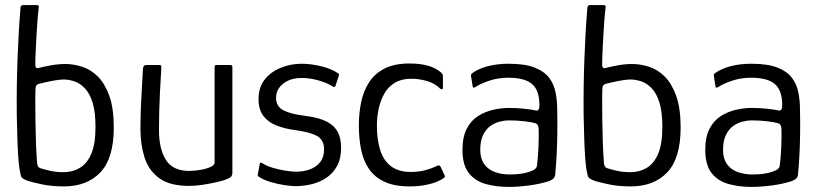

<svg xmlns="http://www.w3.org/2000/svg" viewBox="-20 -728 3228 756"><path d="M231 6Q181 6 141 -3Q101 -12 92 -15Q78 -20 71 -24.5Q64 -29 62 -37Q60 -45 57 -61Q54 -79 51.5 -116Q49 -153 48 -197Q47 -241 46 -279Q45 -387 49 -496Q53 -605 61 -700Q62 -704 64.5 -706Q67 -708 72 -708H123Q132 -708 132.5 -704.5Q133 -701 132 -694Q130 -678 128 -653.5Q126 -629 124.5 -601Q123 -573 121.5 -547Q120 -521 119.5 -501.5Q119 -482 119 -474Q119 -464 123.5 -461Q128 -458 135 -461Q150 -465 179.5 -470.5Q209 -476 237 -476Q270 -476 304 -465Q338 -454 365.5 -426.5Q393 -399 410.5 -350.5Q428 -302 428 -226Q428 -105 375.5 -49.5Q323 6 231 6ZM230 -50Q266 -50 294.5 -67Q323 -84 339.5 -122.5Q356 -161 356 -228Q356 -288 344.5 -324.5Q333 -361 313.5 -381Q294 -401 272 -408Q250 -415 230 -415Q217 -415 196.5 -411.5Q176 -408 159 -404Q142 -400 134 -398Q129 -397 125 -393.5Q121 -390 120 -382Q119 -364 119 -331.5Q119 -299 119.5 -256.5Q120 -214 121.5 -169.5Q123 -125 126 -86Q127 -77 130 -72.5Q133 -68 138 -66Q153 -61 177 -55.5Q201 -50 230 -50Z M725 4Q649 4 607.5 -26Q566 -56 549.5 -107Q533 -158 533 -220Q533 -266 535 -312Q537 -358 539.5 -397Q542 -436 543 -459Q545 -468 548 -470Q551 -472 559 -472H602Q610 -472 613 -471Q616 -470 615 -460Q615 -454 613.5 -429Q612 -404 610 -368Q608 -332 607 -292Q606 -252 606 -216Q606 -141 633.5 -98Q661 -55 725 -55Q733 -55 749.5 -56.5Q766 -58 783.5 -62Q801 -66 813 -72.5Q825 -79 825 -89V-463Q825 -466 826 -469Q827 -472 830 -472H887Q890 -472 892.5 -470.5Q895 -469 895 -464V-49Q895 -37 889 -31.5Q883 -26 864 -19Q855 -16 831.5 -10.5Q808 -5 779 -0.5Q750 4 725 4Z M1003 -83Q1004 -88 1007.5 -87.5Q1011 -87 1015 -84Q1031 -74 1055 -67Q1079 -60 1104 -56Q1129 -52 1147 -52Q1175 -52 1200 -61Q1225 -70 1240.5 -89.5Q1256 -109 1256 -140Q1256 -177 1228.5 -192.5Q1201 -208 1140 -216Q1102 -221 1069.5 -233.5Q1037 -246 1017.5 -271Q998 -296 998 -338Q998 -384 1022 -414.5Q1046 -445 1085 -461Q1124 -477 1168 -477Q1204 -477 1245 -467Q1286 -457 1310 -440Q1315 -438 1315 -435.5Q1315 -433 1314 -429L1301 -390Q1299 -382 1289 -388Q1270 -401 1235.5 -411Q1201 -421 1168 -421Q1123 -421 1095 -398.5Q1067 -376 1067 -343Q1067 -309 1095.5 -294Q1124 -279 1174 -273Q1207 -269 1234 -261.5Q1261 -254 1281 -240.5Q1301 -227 1312 -204Q1323 -181 1323 -146Q1323 -103 1307 -74Q1291 -45 1264.5 -27.5Q1238 -10 1206 -2.5Q1174 5 1143 5Q1128 5 1101 1Q1074 -3 1046.5 -11Q1019 -19 1001 -31Q997 -33 995.5 -35Q994 -37 995 -41Z M1593 6Q1533 6 1493.5 -12.5Q1454 -31 1432 -64Q1410 -97 1401.5 -140.5Q1393 -184 1393 -235Q1393 -282 1402 -325.5Q1411 -369 1433 -403.5Q1455 -438 1494 -458Q1533 -478 1592 -478Q1634 -478 1664.5 -469.5Q1695 -461 1716 -443Q1721 -438 1722.5 -435.5Q1724 -433 1724 -427V-383Q1724 -377 1720 -376.5Q1716 -376 1712 -380Q1692 -400 1661 -409Q1630 -418 1599 -418Q1561 -418 1534.5 -402Q1508 -386 1493 -359Q1478 -332 1471 -299.5Q1464 -267 1464 -234Q1464 -179 1477 -137.5Q1490 -96 1519.5 -73.5Q1549 -51 1597 -51Q1628 -51 1653 -57.5Q1678 -64 1701 -75Q1711 -80 1715 -71L1730 -39Q1733 -34 1731.5 -31.5Q1730 -29 1726 -26Q1702 -10 1667 -2Q1632 6 1593 6Z M1983 8Q1934 8 1892.5 -3.5Q1851 -15 1826 -46.5Q1801 -78 1801 -138Q1801 -189 1818 -221.5Q1835 -254 1863 -271.5Q1891 -289 1923 -296Q1955 -303 1984 -303Q2014 -303 2043 -300Q2072 -297 2090 -293Q2104 -290 2104 -313Q2104 -373 2074.5 -397.5Q2045 -422 1982 -422Q1943 -422 1909 -411Q1875 -400 1853 -386Q1847 -382 1844 -383Q1841 -384 1841 -389L1835 -427Q1834 -433 1835.5 -435.5Q1837 -438 1841 -441Q1865 -458 1901.5 -467.5Q1938 -477 1983 -477Q2047 -477 2085 -462Q2123 -447 2142 -422Q2161 -397 2167.5 -364.5Q2174 -332 2174 -296Q2175 -247 2174.5 -205Q2174 -163 2172 -122.5Q2170 -82 2166 -39Q2165 -32 2160.5 -26.5Q2156 -21 2142 -15Q2127 -10 2107 -5.5Q2087 -1 2065 2Q2043 5 2022 6.5Q2001 8 1983 8ZM1988 -41Q1997 -41 2013.5 -42Q2030 -43 2048 -47Q2066 -51 2079 -57.5Q2092 -64 2094 -74Q2098 -104 2100 -144Q2102 -184 2101 -219Q2101 -239 2087 -243Q2074 -247 2045 -250.5Q2016 -254 1982 -254Q1967 -254 1947.5 -249Q1928 -244 1911 -232Q1894 -220 1882.5 -197Q1871 -174 1871 -138Q1871 -104 1886 -82.5Q1901 -61 1927.5 -51Q1954 -41 1988 -41Z M2463 6Q2413 6 2373 -3Q2333 -12 2324 -15Q2310 -20 2303 -24.5Q2296 -29 2294 -37Q2292 -45 2289 -61Q2286 -79 2283.5 -116Q2281 -153 2280 -197Q2279 -241 2278 -279Q2277 -387 2281 -496Q2285 -605 2293 -700Q2294 -704 2296.5 -706Q2299 -708 2304 -708H2355Q2364 -708 2364.5 -704.5Q2365 -701 2364 -694Q2362 -678 2360 -653.5Q2358 -629 2356.5 -601Q2355 -573 2353.5 -547Q2352 -521 2351.5 -501.5Q2351 -482 2351 -474Q2351 -464 2355.5 -461Q2360 -458 2367 -461Q2382 -465 2411.5 -470.5Q2441 -476 2469 -476Q2502 -476 2536 -465Q2570 -454 2597.5 -426.5Q2625 -399 2642.5 -350.5Q2660 -302 2660 -226Q2660 -105 2607.5 -49.5Q2555 6 2463 6ZM2462 -50Q2498 -50 2526.5 -67Q2555 -84 2571.5 -122.5Q2588 -161 2588 -228Q2588 -288 2576.5 -324.5Q2565 -361 2545.5 -381Q2526 -401 2504 -408Q2482 -415 2462 -415Q2449 -415 2428.5 -411.5Q2408 -408 2391 -404Q2374 -400 2366 -398Q2361 -397 2357 -393.5Q2353 -390 2352 -382Q2351 -364 2351 -331.5Q2351 -299 2351.5 -256.5Q2352 -214 2353.5 -169.5Q2355 -125 2358 -86Q2359 -77 2362 -72.5Q2365 -68 2370 -66Q2385 -61 2409 -55.5Q2433 -50 2462 -50Z M2939 8Q2890 8 2848.5 -3.5Q2807 -15 2782 -46.5Q2757 -78 2757 -138Q2757 -189 2774 -221.5Q2791 -254 2819 -271.5Q2847 -289 2879 -296Q2911 -303 2940 -303Q2970 -303 2999 -300Q3028 -297 3046 -293Q3060 -290 3060 -313Q3060 -373 3030.5 -397.5Q3001 -422 2938 -422Q2899 -422 2865 -411Q2831 -400 2809 -386Q2803 -382 2800 -383Q2797 -384 2797 -389L2791 -427Q2790 -433 2791.5 -435.5Q2793 -438 2797 -441Q2821 -458 2857.5 -467.5Q2894 -477 2939 -477Q3003 -477 3041 -462Q3079 -447 3098 -422Q3117 -397 3123.5 -364.5Q3130 -332 3130 -296Q3131 -247 3130.5 -205Q3130 -163 3128 -122.5Q3126 -82 3122 -39Q3121 -32 3116.5 -26.5Q3112 -21 3098 -15Q3083 -10 3063 -5.5Q3043 -1 3021 2Q2999 5 2978 6.5Q2957 8 2939 8ZM2944 -41Q2953 -41 2969.5 -42Q2986 -43 3004 -47Q3022 -51 3035 -57.5Q3048 -64 3050 -74Q3054 -104 3056 -144Q3058 -184 3057 -219Q3057 -239 3043 -243Q3030 -247 3001 -250.5Q2972 -254 2938 -254Q2923 -254 2903.5 -249Q2884 -244 2867 -232Q2850 -220 2838.5 -197Q2827 -174 2827 -138Q2827 -104 2842 -82.5Q2857 -61 2883.5 -51Q2910 -41 2944 -41Z"/></svg>

Font: Glory
Style: Regular
Weight: 400
Designer: Robert Leuschke
Foundry: Robert Leuschke
Version: Version 1.011